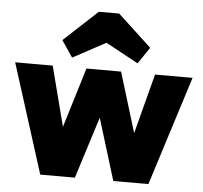

<svg xmlns="http://www.w3.org/2000/svg" viewBox="-53 -801 905 856"><g transform="rotate(5 400.0 -373.0)"><path d="M158 0 3 -489H171L263 -133L213 -132L322 -489H477L586 -132L536 -133L629 -489H797L642 0H485L381 -338H420L313 0ZM254 -532 204 -606 355 -746H446L597 -606L547 -532L332 -649L469 -648Z"/></g></svg>

Font: Outfit ExtraBold
Style: Regular
Weight: 800
Designer: Rodrigo Fuenzalida
Foundry: fragTYPE
Version: Version 1.100;gftools[0.9.27]